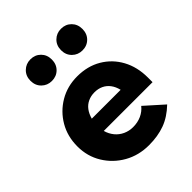

<svg xmlns="http://www.w3.org/2000/svg" viewBox="-215 -893 1030 1030"><g transform="rotate(-45 300.0 -378.0)"><path d="M315 10Q237 10 174.5 -25.5Q112 -61 75 -121.5Q38 -182 38 -257Q38 -333 73 -393Q108 -453 168 -488.5Q228 -524 303 -524Q381 -524 440.5 -489Q500 -454 533.5 -392.5Q567 -331 567 -251V-216H197Q205 -187 223 -165Q241 -143 267 -131Q293 -119 323 -119Q358 -119 386.5 -132Q415 -145 434 -169L538 -76Q489 -29 435.5 -9.5Q382 10 315 10ZM198 -308H417Q410 -337 395 -357Q380 -377 358 -387.5Q336 -398 308 -398Q281 -398 258.5 -387.5Q236 -377 221 -357Q206 -337 198 -308ZM190 -602Q156 -602 132.5 -625Q109 -648 109 -684Q109 -720 132.5 -743Q156 -766 190 -766Q225 -766 248 -743Q271 -720 271 -684Q271 -648 248 -625Q225 -602 190 -602ZM422 -602Q388 -602 364.5 -625Q341 -648 341 -684Q341 -720 364.5 -743Q388 -766 422 -766Q457 -766 480 -743Q503 -720 503 -684Q503 -648 480 -625Q457 -602 422 -602Z"/></g></svg>

Font: Red Hat Mono VF Light
Style: Regular
Weight: 300
Monospace: yes
Designer: Pentagram, MCKL
Foundry: Pentagram, MCKL
Version: Version 1.023